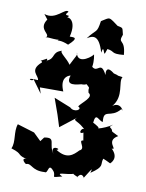

<svg xmlns="http://www.w3.org/2000/svg" viewBox="-87 -810 687 904"><g transform="rotate(10 256.5 -358.0)"><path d="M341 -160C312 -159 362 -124 331 -111C307 -86 280 -59 224 -95C255 -101 184 -119 214 -73C182 -115 215 -153 157 -142L142 -122L106 -157L24 -182C10 -143 30 -99 14 -65C81 -44 32 -41 112 -23C69 -38 74 -17 94 -4C120 -15 124 22 187 18C207 25 195 -36 230 10C242 35 217 38 273 24C232 6 294 14 327 1C306 1 363 20 343 14C364 -20 380 25 373 13C414 -53 404 -33 400 -16C462 -57 438 -63 448 -91C443 -96 481 -78 484 -76C487 -79 520 -107 479 -146C511 -142 442 -177 499 -209C440 -237 485 -220 452 -245C485 -277 458 -242 393 -226C414 -229 391 -241 372 -251C377 -304 395 -264 416 -262C408 -328 449 -284 492 -337C508 -314 487 -374 447 -344C494 -398 454 -461 471 -486C413 -494 476 -485 428 -496C433 -490 383 -540 390 -482C357 -547 353 -483 322 -509C327 -540 321 -564 320 -569C324 -565 252 -501 239 -562C247 -554 236 -543 215 -500C199 -526 157 -550 169 -559C121 -545 146 -518 107 -501C107 -534 109 -466 106 -510C57 -484 88 -502 85 -488C30 -441 84 -423 81 -403C12 -409 58 -387 60 -404L105 -342L96 -371H208C183 -428 211 -447 229 -451C209 -395 267 -415 293 -421C249 -438 280 -408 310 -424C335 -401 318 -417 326 -386C355 -369 303 -336 289 -314C314 -304 276 -280 253 -303L173 -335L200 -259L218 -202L295 -262C268 -240 304 -252 344 -204C327 -236 304 -179 335 -197ZM140 -605C142 -600 152 -609 192 -592C237 -633 215 -631 193 -631C215 -717 162 -727 159 -712C197 -742 136 -712 167 -745C150 -762 114 -694 57 -715C95 -667 90 -667 77 -694C34 -636 113 -625 79 -605C87 -618 147 -592 179 -620ZM378 -604C417 -599 395 -584 459 -590C453 -670 419 -633 438 -683C428 -719 438 -713 395 -722C377 -741 407 -693 418 -711C353 -759 368 -753 325 -728C316 -666 312 -689 273 -637C299 -653 328 -665 352 -582C359 -629 365 -565 371 -584Z"/></g></svg>

Font: Asimov Aggro
Style: Medium
Weight: 500
Designer: Google
Version: Version 2.000980; 2014